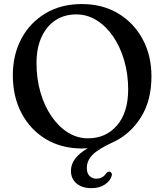

<svg xmlns="http://www.w3.org/2000/svg" viewBox="-20 -736 833 973"><path d="M394.5 -715.5Q499.5 -715.5 579 -667.8Q658.5 -620 703 -537.2Q747.5 -454.5 747.5 -349Q747.5 -225.5 693.5 -140.5Q639.5 -55.5 554 -16Q477.5 19 448.8 48.8Q420 78.5 420 115Q420 142 433.8 155.8Q447.5 169.5 468 169.5Q500.5 169.5 517.5 143Q526.5 132 536 134Q541.5 135 545.2 141.2Q549 147.5 545 158Q538.5 180.5 511.5 199Q484.5 217.5 443.5 217.5Q395.5 217.5 367.5 193.5Q339.5 169.5 339.5 129.5Q339.5 64.5 424.5 15.5Q409.5 16.5 396.5 16.5Q291.5 16.5 212.5 -31Q133.5 -78.5 89.2 -162.2Q45 -246 45 -354.5Q45 -458.5 88.5 -540Q132 -621.5 210.8 -668.5Q289.5 -715.5 394.5 -715.5ZM629.5 -283Q629.5 -361.5 609.2 -430.5Q589 -499.5 553 -551.8Q517 -604 469.2 -633.5Q421.5 -663 366.5 -663Q305.5 -663 260.2 -632.8Q215 -602.5 190 -547.2Q165 -492 165 -416.5Q165 -336.5 185.2 -267.2Q205.5 -198 241.5 -145.8Q277.5 -93.5 324.8 -64.2Q372 -35 426 -35Q516.5 -35 573 -100.5Q629.5 -166 629.5 -283Z"/></svg>

Font: Fraunces 9pt Soft
Style: Regular
Weight: 400
Version: Version 1.000;[0bf87f6ff]